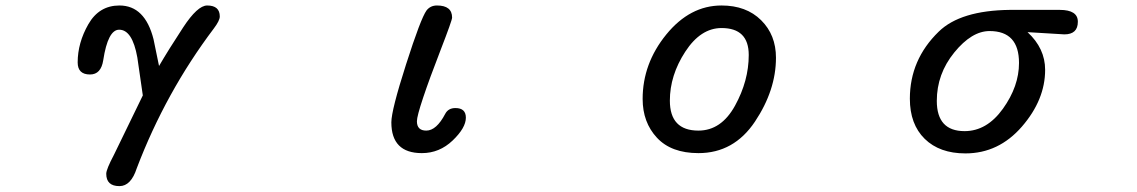

<svg xmlns="http://www.w3.org/2000/svg" viewBox="-20 -541 4040 682"><path d="M487.3 -202.1 467.8 -336.9Q450.2 -435.5 403.3 -435.5Q363.3 -435.5 346.7 -327.1Q338.9 -276.4 299.8 -276.4Q255.9 -276.4 255.9 -319.3Q255.9 -388.7 293.9 -455.1Q332 -521.5 404.3 -521.5Q495.1 -521.5 525.4 -401.4L544.9 -306.6Q579.1 -365.2 630.4 -443.4Q681.6 -521.5 715.8 -521.5Q760.7 -521.5 760.7 -482.4Q760.7 -467.8 739.3 -439.5Q568.4 -212.9 465.8 56.6Q445.3 120.1 404.3 120.1Q357.4 120.1 357.4 76.2Q357.4 60.5 384.8 8.8Z M1597.7 -157.2Q1634.8 -157.2 1634.8 -123Q1634.8 -86.9 1587.9 -42Q1541 2.9 1478.5 2.9Q1370.1 2.9 1370.1 -106.4Q1370.1 -149.4 1422.4 -312.5Q1474.6 -475.6 1495.1 -503.9Q1508.8 -521.5 1532.2 -521.5Q1585.9 -521.5 1585.9 -478.5Q1585.9 -468.8 1545.4 -364.3Q1504.9 -259.8 1482.9 -193.8Q1460.9 -127.9 1460.9 -110.4Q1460.9 -77.1 1494.1 -77.1Q1530.3 -77.1 1561.5 -136.7Q1572.3 -157.2 1597.7 -157.2Z M2543 -521.5Q2630.9 -521.5 2683.6 -469.2Q2736.3 -417 2736.3 -335.9Q2736.3 -220.7 2661.6 -108.9Q2586.9 2.9 2460.9 2.9Q2364.3 2.9 2313.5 -51.8Q2262.7 -106.4 2262.7 -189.5Q2262.7 -315.4 2346.7 -418.5Q2430.7 -521.5 2543 -521.5ZM2543 -441.4Q2468.8 -441.4 2414.1 -357.4Q2359.4 -273.4 2359.4 -183.6Q2359.4 -77.1 2460.9 -77.1Q2542 -77.1 2590.8 -165.5Q2639.6 -253.9 2639.6 -345.7Q2639.6 -441.4 2543 -441.4Z M3629.9 -426.8Q3692.4 -369.1 3692.4 -293Q3692.4 -186.5 3609.9 -91.3Q3527.3 3.9 3409.2 3.9Q3317.4 3.9 3264.6 -47.9Q3211.9 -99.6 3211.9 -190.4Q3211.9 -329.1 3314.5 -428.7Q3391.6 -503.9 3567.4 -505.9H3744.1Q3808.6 -505.9 3808.6 -463.9Q3808.6 -418.9 3760.7 -418.9ZM3495.1 -430.7Q3431.6 -430.7 3369.6 -354.5Q3307.6 -278.3 3307.6 -182.6Q3307.6 -75.2 3406.2 -75.2Q3485.4 -75.2 3542.5 -154.8Q3599.6 -234.4 3599.6 -317.4Q3599.6 -430.7 3495.1 -430.7Z"/></svg>

Font: MotoyaLMaru
Style: W3 mono
Weight: 400
Version: Version 1.01